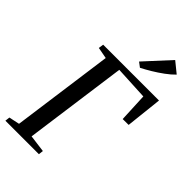

<svg xmlns="http://www.w3.org/2000/svg" viewBox="-293 -1074 1161 1161"><g transform="rotate(45 288.0 -493.0)"><path d="M5.5 0 9 -30.5 77 -45 166.5 -697 94 -710.5 98.5 -743H576L550.5 -509L500 -508.5L491.5 -693.5L275 -704.5L184.5 -45L295.5 -30.5L292 0ZM354.5 -801.5 324 -824.5 472 -985.5 541 -929.5Q518 -905.5 485.5 -881.8Q453 -858 418.5 -837.2Q384 -816.5 354.5 -801.5Z"/></g></svg>

Font: Merriweather 72pt
Style: Italic
Weight: 400
Italic angle: -7.8°
Version: Version 2.101